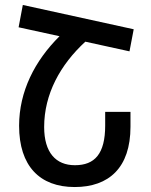

<svg xmlns="http://www.w3.org/2000/svg" viewBox="-20 -744 610 774"><path d="M72 -724 55 -634 220 -598C120 -499 57 -375 57 -237C57 -75 140 10 281 10C419 10 506 -68 506 -233V-293H404V-238C404 -124 362 -78 282 -78C205 -78 158 -129 158 -232C158 -365 223 -483 324 -576L502 -537L519 -626Z"/></svg>

Font: Noto Sans Armenian Condensed Medium
Style: Regular
Weight: 500
Width: 3
Designer: Monotype Design Team
Foundry: Monotype Imaging Inc.
Version: Version 2.008